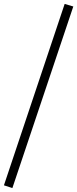

<svg xmlns="http://www.w3.org/2000/svg" viewBox="-31 -758 393 977"><path d="M32 199 -11 185 298 -738 342 -725Z"/></svg>

Font: Piazzolla 24pt
Style: Regular
Weight: 400
Designer: Juan Pablo del Peral
Foundry: Huerta Tipografica
Version: Version 2.005